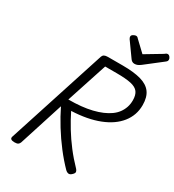

<svg xmlns="http://www.w3.org/2000/svg" viewBox="-286 -1411 1440 1586"><g transform="rotate(30 434.5 -618.0)"><path d="M105 14Q83 14 72.5 7Q62 0 66 -16L370 -956Q375 -970 387 -976.5Q399 -983 421 -983H563Q669 -983 736.5 -964Q804 -945 836.5 -901Q869 -857 869 -781Q869 -732 854 -689.5Q839 -647 810 -610.5Q781 -574 739.5 -545Q698 -516 643.5 -494.5Q589 -473 523 -460.5Q457 -448 381 -445Q415 -376 456 -309Q497 -242 546 -178Q595 -114 656 -51Q664 -43 667.5 -29.5Q671 -16 648 4Q633 17 618.5 14.5Q604 12 592 0Q534 -59 478.5 -131Q423 -203 374.5 -281.5Q326 -360 289 -436L154 -14Q149 0 138.5 7Q128 14 105 14ZM314 -515Q378 -515 433 -520.5Q488 -526 535.5 -537.5Q583 -549 621.5 -565.5Q660 -582 689.5 -603Q719 -624 738.5 -650.5Q758 -677 768.5 -708Q779 -739 779 -775Q779 -825 758.5 -853Q738 -881 688 -892Q638 -903 550 -903H441ZM838 -1251Q850 -1251 859.5 -1239Q869 -1227 869 -1216Q869 -1206 866 -1201Q863 -1196 858 -1192L696 -1066Q680 -1054 667 -1048.5Q654 -1043 638 -1043Q625 -1043 614.5 -1050Q604 -1057 596 -1070L503 -1200Q498 -1208 497 -1213Q496 -1218 496 -1222Q496 -1234 511 -1242.5Q526 -1251 535 -1251Q546 -1251 551 -1246Q556 -1241 562 -1235L657 -1145L809 -1236Q815 -1240 822 -1245.5Q829 -1251 838 -1251Z"/></g></svg>

Font: Playwrite SK
Style: Regular
Weight: 400
Designer: Veronika Burian, José Scaglione
Foundry: TypeTogether
Version: Version 1.002